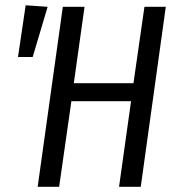

<svg xmlns="http://www.w3.org/2000/svg" viewBox="-20 -714 673 734"><path d="M78.1 -693.8 162.1 -688 105 -496.1H48.8ZM206.1 0H124L220.2 -688H303.2L262.2 -396H490.2L532.2 -688H613.8L518.1 0H435.1L481 -327.1H252.9Z"/></svg>

Font: Fira Sans Compressed Book
Style: Italic
Weight: 350
Width: 3
Italic angle: -8°
Designer: Carrois Corporate & Edenspiekermann AG
Foundry: Carrois Corporate GbR & Edenspiekermann AG
Version: Version 4.203;PS 004.203;hotconv 1.0.88;makeotf.lib2.5.64775